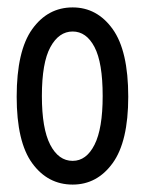

<svg xmlns="http://www.w3.org/2000/svg" viewBox="-20 -490 390 518"><path d="M176 8Q109 8 67 -49.5Q25 -107 25 -229Q25 -353 67 -411.5Q109 -470 176 -470Q242 -470 284 -411.5Q326 -353 326 -229Q326 -108 284 -50Q242 8 176 8ZM176 -56Q213 -56 235 -99.5Q257 -143 257 -231Q257 -321 235 -363Q213 -405 176 -405Q139 -405 116 -363Q93 -321 93 -231Q93 -143 115.5 -99.5Q138 -56 176 -56Z"/></svg>

Font: Inconsolata ExtraCondensed Medium
Style: Regular
Weight: 500
Width: 2
Monospace: yes
Designer: Raph Levien, Cyreal, Brenton Simpson
Foundry: Raph Levien, Cyreal, Google
Version: Version 3.001; ttfautohint (v1.8.2.53-6de2)